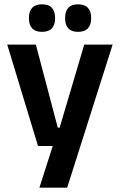

<svg xmlns="http://www.w3.org/2000/svg" viewBox="-20 -697 555 889"><path d="M316 -106 247.5 -76.5 370 -490.5H501.5L291 172H162.5L239.5 -69L299 -21H156L13.5 -490.5H146L247.5 -106ZM174 -549.5Q144 -549.5 129 -565.8Q114 -582 114 -611.5V-615Q114 -644.5 129 -660.8Q144 -677 174 -677Q205.5 -677 220.2 -660.8Q235 -644.5 235 -615V-611.5Q235 -582 220.2 -565.8Q205.5 -549.5 174 -549.5ZM341.5 -549.5Q311 -549.5 296.2 -565.8Q281.5 -582 281.5 -611.5V-615Q281.5 -644.5 296.2 -660.8Q311 -677 341.5 -677Q372 -677 387 -660.8Q402 -644.5 402 -615V-611.5Q402 -582 387 -565.8Q372 -549.5 341.5 -549.5Z"/></svg>

Font: Anek Telugu SemiBold
Style: Regular
Weight: 600
Designer: Omkar Bhoir (Telugu), Yesha Goshar (Latin)
Foundry: Ek Type
Version: Version 1.003